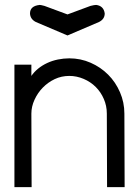

<svg xmlns="http://www.w3.org/2000/svg" viewBox="-20 -764 573 784"><path d="M255.6 -619.2 126.3 -674.2Q103.5 -685.9 102.5 -709.1Q102.5 -739.9 142.4 -743.9Q146.5 -743.9 161.6 -739.9L255.6 -705.1L349.5 -739.9Q365.7 -743.9 372.7 -743.9Q403.5 -739.9 407.6 -709.1Q407.6 -685.9 384.3 -674.2ZM416.2 -300Q416.2 -331.8 404 -359.8Q391.9 -387.9 371 -408.8Q350 -429.8 321.5 -441.9Q292.9 -454 263.1 -454Q230.8 -454 203.3 -440.9Q175.8 -427.8 154.8 -406.3Q133.8 -384.8 121 -356.8Q108.1 -328.8 108.1 -300L109.1 0H38.9V-500H108.1V-454Q119.2 -470.2 135.6 -483.6Q152 -497 172.5 -506.6Q192.9 -516.2 216.4 -521Q239.9 -525.8 263.1 -525.8Q309.1 -525.8 350 -507.8Q390.9 -489.9 421.5 -459.3Q452 -428.8 469.9 -387.4Q487.9 -346 487.9 -300L488.9 0H417.2Z"/></svg>

Font: Myanmar KatKuu
Style: Regular
Weight: 400
Designer: Khon Soe Zaw Thu
Foundry: MPUA
Version: Version 1.00 September 13, 2016, initial release